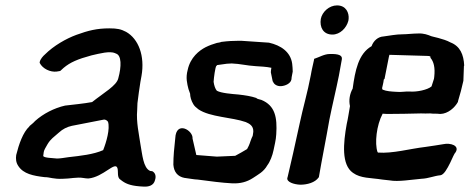

<svg xmlns="http://www.w3.org/2000/svg" viewBox="-20 -672 1739 711"><path d="M40 -98C38 -84 39 -70 48 -57C67 -28 103 -21 145 -16H146C165 -16 178 -8 214 -10C238 -10 266 -17 288 -13C295 -12 301 -11 307 -11C363 -16 407 -77 415 -49C419 -37 412 -14 427 -6C443 7 460 15 496 18C499 18 506 19 512 19C529 20 549 16 554 -5C559 -20 555 -32 544 -38L536 -39C510 -50 507 -101 500 -138C495 -174 484 -220 488 -264L489 -290C491 -311 497 -348 500 -369L504 -391C517 -465 493 -528 447 -554C428 -564 414 -567 385 -567C339 -567 307 -559 263 -543C225 -529 179 -503 146 -470C140 -465 129 -453 127 -442V-440V-439C138 -417 167 -404 190 -407L202 -409L204 -410C209 -414 212 -418 216 -421C240 -441 267 -453 319 -467C350 -474 386 -484 407 -475L408 -474C431 -469 430 -425 418 -382C412 -355 365 -329 321 -294C288 -288 254 -285 221 -281C181 -272 140 -251 110 -224C103 -216 96 -211 89 -205V-204C65 -182 50 -138 40 -98ZM140 -94 142 -109C143 -116 149 -126 156 -138C168 -158 179 -164 198 -181C212 -194 228 -202 246 -206C286 -214 327 -222 364 -229C369 -230 376 -227 380 -221C388 -195 374 -146 362 -116C326 -100 278 -95 234 -90C215 -87 201 -85 191 -85C173 -87 145 -87 140 -94Z M629 -160C625 -124 622 -93 622 -63V-62C624 -36 637 -18 664 -13H665C675 -12 701 -7 712 -7C758 -1 801 5 841 7C870 8 894 2 917 -13C936 -26 956 -35 970 -60C980 -73 989 -96 993 -116C996 -132 1002 -153 1003 -175C1007 -237 999 -281 948 -302C942 -304 934 -305 930 -308V-309C909 -316 889 -319 863 -322C839 -324 799 -327 783 -336C777 -343 773 -355 771 -369C772 -386 777 -422 781 -428L783 -429V-430C783 -430 784 -430 784 -431C793 -432 806 -434 820 -436C826 -436 833 -437 838 -437C869 -436 893 -429 927 -427C943 -426 966 -425 985 -421L984 -415C984 -413 983 -410 983 -405V-404L990 -370H991C994 -360 1006 -352 1021 -353C1037 -354 1056 -363 1059 -377C1059 -379 1060 -381 1060 -386L1064 -407C1064 -417 1063 -426 1062 -436C1056 -480 1020 -504 976 -514L873 -521H865C845 -521 824 -520 801 -517H800C796 -515 789 -514 783 -513C769 -509 755 -504 741 -497C718 -485 685 -460 675 -413C667 -384 673 -362 678 -342L684 -325C684 -314 688 -299 696 -286C700 -279 707 -273 715 -267C758 -238 839 -238 890 -220C904 -214 919 -206 918 -184L916 -170C916 -169 914 -165 912 -161C904 -141 906 -140 895 -120C881 -111 867 -104 851 -95L783 -92L707 -98L693 -159C696 -189 632 -227 629 -160Z M1044 -13C1041 2 1068 11 1092 12C1118 12 1147 4 1160 -15L1161 -16V-17C1172 -82 1187 -155 1200 -230C1211 -285 1224 -337 1235 -392L1246 -453C1248 -467 1234 -473 1201 -472C1181 -472 1162 -460 1143 -454V-451C1139 -432 1134 -413 1131 -394C1119 -330 1101 -269 1090 -216C1072 -132 1057 -67 1045 -16ZM1168 -602C1163 -571 1177 -544 1211 -544C1239 -544 1263 -568 1270 -595L1271 -602C1273 -624 1262 -652 1228 -652C1199 -652 1173 -628 1168 -602Z M1286 -344C1275 -324 1271 -301 1276 -279C1272 -257 1269 -234 1264 -213C1251 -141 1244 -62 1287 -32C1316 -11 1352 -14 1396 -7C1399 -7 1423 -4 1423 -4C1454 2 1505 -7 1541 -10C1567 -11 1588 -21 1611 -23C1624 -25 1636 -47 1647 -69C1655 -86 1663 -105 1667 -108C1683 -133 1648 -144 1621 -138C1604 -135 1583 -132 1556 -128C1496 -121 1435 -103 1380 -107L1378 -109C1367 -141 1374 -208 1397 -251C1401 -251 1407 -250 1414 -250C1442 -250 1511 -251 1539 -252C1550 -252 1561 -251 1573 -252C1579 -251 1587 -251 1593 -251C1597 -251 1602 -251 1610 -250H1611C1639 -251 1664 -273 1676 -295V-297C1684 -323 1690 -346 1696 -373V-374C1697 -393 1697 -411 1698 -428L1699 -429C1697 -470 1684 -501 1648 -515C1623 -529 1577 -537 1577 -538C1565 -543 1549 -549 1529 -548C1510 -548 1486 -545 1471 -545C1446 -545 1424 -540 1400 -537C1380 -536 1363 -521 1356 -501C1307 -473 1295 -410 1286 -344ZM1395 -346C1396 -352 1400 -365 1401 -376C1401 -376 1400 -377 1404 -380L1420 -461L1422 -469L1560 -465C1573 -465 1575 -463 1574 -459V-458C1586 -444 1592 -422 1588 -387L1587 -380C1585 -375 1583 -367 1578 -352C1563 -339 1523 -331 1498 -333C1479 -334 1466 -330 1447 -332C1429 -333 1411 -334 1397 -340C1396 -341 1395 -343 1395 -346Z"/></svg>

Font: Vapor
Style: SbdObl
Weight: 600
Foundry: Cannot Into Space Fonts
Version: Version 0.179